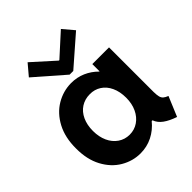

<svg xmlns="http://www.w3.org/2000/svg" viewBox="-217 -910 1048 1048"><g transform="rotate(-45 307.0 -386.0)"><path d="M431.2 -74.2H425.3Q393.6 -35.2 350.6 -13.7Q307.6 7.8 257.8 7.8Q198.2 7.8 145 -23.4Q91.8 -54.7 59.3 -115.5Q26.9 -176.3 27.3 -260.7Q26.9 -345.2 59.3 -406.5Q91.8 -467.8 145.5 -499.8Q199.2 -531.7 260.7 -532.2Q305.7 -532.2 344.5 -515.4Q383.3 -498.5 413.6 -467.8H416V-523.4H544.9V-178.7Q545.4 -154.3 548.8 -141.4Q552.2 -128.4 560.8 -120.8Q569.3 -113.3 586.9 -106.4L539.1 7.8Q495.6 -6.8 468.5 -26.4Q441.4 -45.9 431.2 -74.2ZM417 -262.7Q417 -310.1 400.6 -345.2Q384.3 -380.4 355.2 -398.9Q326.2 -417.5 290 -417Q252 -417 222.4 -398.2Q192.9 -379.4 176.5 -344.2Q160.2 -309.1 160.2 -262.7Q160.2 -217.3 176.3 -181.9Q192.4 -146.5 221.7 -126.5Q251 -106.4 288.1 -106.4Q325.2 -106.4 354.5 -126.5Q383.8 -146.5 400.4 -181.9Q417 -217.3 417 -262.7ZM300.3 -666H304.2L430.2 -780.3L483.9 -716.8L315.9 -570.3H287.6L119.6 -716.8L173.3 -780.3Z"/></g></svg>

Font: Reddit Sans Strawberry
Style: Bold
Weight: 700
Designer: Stephen Hutchings
Foundry: Reddit
Version: Version 1.013